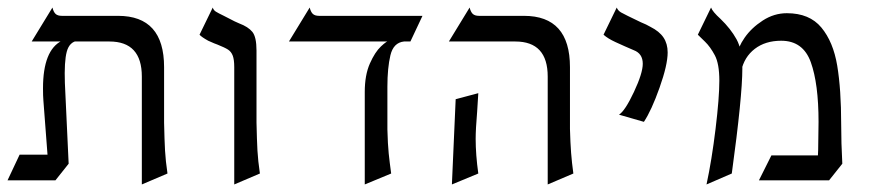

<svg xmlns="http://www.w3.org/2000/svg" viewBox="-20 -476 2308 509"><path d="M415 -298V-151Q416 -104 417.5 -77Q419 -50 424 -16L356 13V-273Q356 -366 270 -366H64L119 -456Q122 -444 127.5 -439Q133 -434 144 -434H293Q415 -434 415 -298ZM94 -242Q94 -343 144 -368H186Q164 -365 157 -339Q150 -313 152 -256L162 -42L108 -39L95 -210Q94 -221 94 -242ZM112 -66 162 -42 127 2H0L32 -66Z M614 -414Q638 -405 649 -391.5Q660 -378 660 -342V-151Q661 -104 662.5 -77Q664 -50 669 -16L601 13V-298Q601 -318 597 -328.5Q593 -339 584.5 -344.5Q576 -350 556 -358Q552 -359 532 -368Q514 -378 509 -384L544 -456Q546 -449 552.5 -445Q559 -441 572.5 -434.5Q586 -428 593 -424Q600 -420 614 -414Z M1012 -368H1051V-366Q1023 -363 1015 -329.5Q1007 -296 1007 -246V-133Q1008 -93 1010.5 -69Q1013 -45 1017 -16L947 13V-232Q947 -277 960.5 -307.5Q974 -338 990 -353Q1006 -368 1012 -368ZM826 -434H1100L1068 -366H746L801 -456Q804 -444 809.5 -439Q815 -434 826 -434Z M1491 -298V-134Q1492 -97 1494 -71Q1496 -45 1500 -16L1432 13V-273Q1432 -366 1346 -366H1170L1225 -456Q1228 -444 1233.5 -439Q1239 -434 1250 -434H1369Q1491 -434 1491 -298ZM1245 -181Q1241 -133 1241 -108Q1241 -66 1248 -16L1178 13L1188 -213L1248 -229Z M1637 -353Q1632 -355 1611.5 -364.5Q1591 -374 1580 -384L1615 -456Q1618 -448 1626.5 -443Q1635 -438 1679 -417Q1694 -411 1704 -405Q1728 -393 1739 -376.5Q1750 -360 1750 -337Q1750 -304 1728.5 -243.5Q1707 -183 1687 -153L1621 -172Q1637 -182 1660.5 -232Q1684 -282 1684 -307Q1684 -334 1660 -343Z M1890 -426Q1917 -400 1932.5 -372Q1948 -344 1948 -295Q1948 -220 1920 -16L1853 13Q1867 -52 1877 -134.5Q1887 -217 1887 -262Q1887 -307 1875 -329.5Q1863 -352 1849 -365.5Q1835 -379 1830 -384L1865 -456Q1869 -445 1890 -426ZM2066 -441Q2126 -441 2157.5 -403Q2189 -365 2199.5 -302Q2210 -239 2210 -147Q2210 -98 2213 -42L2148 -40Q2148 -64 2149 -79L2150 -153Q2150 -254 2129.5 -311Q2109 -368 2051 -368Q2009 -368 1981 -346.5Q1953 -325 1945 -288L1936 -333Q1936 -350 1954 -376Q1972 -402 2002 -421.5Q2032 -441 2066 -441ZM2025 -64H2167L2213 -42L2178 2H1992Z"/></svg>

Font: BellefairVN
Style: Regular
Weight: 400
Designer: Nick Shinn, Liron Lavi Turkenic
Foundry: Shinntype
Version: Version 1.003